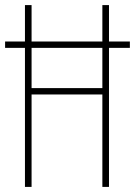

<svg xmlns="http://www.w3.org/2000/svg" viewBox="-20 -734 530 754"><path d="M78 0V-546H0V-571H78V-714H104V-571H382V-714H408V-571H490V-546H408V0H382V-363H104V0ZM104 -388H382V-546H104Z"/></svg>

Font: Noto Sans Lao ExtraCondensed Thin
Style: Regular
Weight: 100
Width: 2
Designer: Monotype Design Team
Foundry: Monotype Imaging Inc.
Version: Version 2.003; ttfautohint (v1.8.4.7-5d5b)